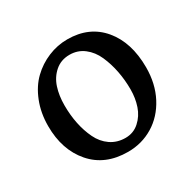

<svg xmlns="http://www.w3.org/2000/svg" viewBox="-110 -555 686 681"><g transform="rotate(-30 233.5 -214.0)"><path d="M117.7 -242.7Q117.7 -203.1 125 -167.5Q132.3 -131.8 147 -101.3Q161.6 -70.8 187.7 -52.7Q213.9 -34.7 248 -34.7Q280.8 -34.7 304.4 -55.9Q328.1 -77.1 338.6 -108.2Q349.1 -139.2 349.1 -175.3Q349.1 -213.9 342 -250Q335 -286.1 320.8 -318.4Q306.6 -350.6 281.2 -370.1Q255.9 -389.6 222.7 -389.6Q187.5 -389.6 163.1 -368.4Q138.7 -347.2 128.2 -314.9Q117.7 -282.7 117.7 -242.7ZM436 -215.3Q436 -148.4 408.7 -96.2Q381.3 -43.9 334.7 -15.6Q288.1 12.7 231.4 12.7Q137.7 12.7 84.2 -49.1Q30.8 -110.8 30.8 -208Q30.8 -261.7 48.6 -306.6Q66.4 -351.6 96.2 -380.4Q126 -409.2 164.1 -425Q202.1 -440.9 243.2 -440.9Q332.5 -440.9 384.3 -379.2Q436 -317.4 436 -215.3Z"/></g></svg>

Font: Neuton
Style: Regular
Weight: 400
Designer: Brian M Zick
Version: Version 1.3